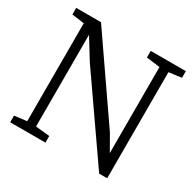

<svg xmlns="http://www.w3.org/2000/svg" viewBox="-162 -911 1087 1080"><g transform="rotate(30 381.5 -371.5)"><path d="M34.5 0V-43L114.5 -53V-689Q101.5 -691 88 -692.8Q74.5 -694.5 61.2 -696.5Q48 -698.5 34.5 -700V-743H195.5L549.5 -230L606.5 -130V-689L518.5 -700V-743H746.5V-700L664.5 -689V0H612.5L254.5 -515L172.5 -648V-52L263.5 -43V0Z"/></g></svg>

Font: Merriweather Light
Style: Regular
Weight: 300
Designer: Eben Sorkin
Foundry: Eben Sorkin
Version: Version 2.100